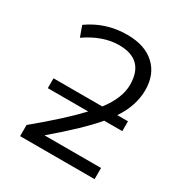

<svg xmlns="http://www.w3.org/2000/svg" viewBox="-171 -872 961 1005"><g transform="rotate(30 309.5 -370.0)"><path d="M80.1 -667Q182.6 -740.2 311.5 -740.2Q418 -740.2 477.5 -685.5Q537.1 -630.9 537.1 -536.1Q537.1 -441.4 475.6 -349.6H540V-290H430.7Q357.4 -203.1 200.2 -69.3V-67.4H540V0H89.8V-67.4Q246.1 -196.3 334 -290H89.8V-349.6H384.8Q454.1 -440.4 454.1 -519.5Q454.1 -671.9 301.8 -671.9Q204.1 -671.9 103.5 -602.5Z"/></g></svg>

Font: GenEi M Gothic v2 Regular
Style: Regular
Weight: 400
Version: Version 2.0